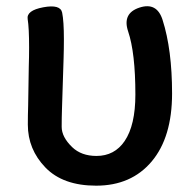

<svg xmlns="http://www.w3.org/2000/svg" viewBox="-20 -574 621 607"><path d="M284 13Q179 13 123.5 -44.5Q68 -102 68 -180Q68 -210 69 -240L71 -364Q72 -394 72 -424Q72 -486 67.5 -513.5Q63 -541 117 -551Q171 -561 176.5 -534Q182 -507 182 -450Q182 -419 181 -388L176 -231Q175 -202 175 -173Q175 -141 208 -109Q237 -81 285 -81Q342 -81 374 -128Q408 -178 408 -275Q408 -407 385 -475Q366 -532 421 -550Q476 -568 494 -511Q524 -417 524 -278.5Q524 -140 459.5 -63.5Q395 13 284 13Z"/></svg>

Font: Resource Han Rounded TW Medium
Style: Regular
Weight: 500
Designer: Cyano Hao (round all glyphs); Ryoko NISHIZUKA 西塚涼子 (kana, bopomofo & ideographs); Paul D. Hunt (Latin, Greek & Cyrillic)
Foundry: Cyano Hao
Version: 0.990